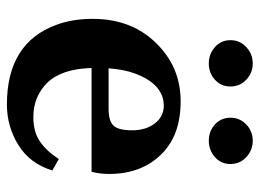

<svg xmlns="http://www.w3.org/2000/svg" viewBox="-120 -632 766 567"><g transform="rotate(90 263.5 -348.0)"><path d="M325.2 -63Q369.1 -63 397.5 -82.5Q425.8 -102.1 449.2 -138.2L482.9 -119.1Q462.9 -53.2 408.2 -19Q353.5 15.1 288.1 15.1Q106 15.1 52.7 -131.3Q35.2 -178.7 35.2 -238.3Q35.2 -352.1 106 -424.8Q176.8 -498 278.8 -498Q380.4 -498 436.5 -439.5Q493.2 -380.9 493.2 -287.1Q493.2 -259.3 486.8 -234.9H180.2Q183.1 -146 223.6 -104.5Q264.2 -63 325.2 -63ZM300.8 -285.2Q336.9 -285.2 350.6 -299.8Q364.3 -314.5 364.3 -355Q364.3 -395 344.2 -421.4Q324.2 -447.8 292 -448.2Q228 -448.2 196.3 -362.3Q184.6 -330.6 181.2 -285.2ZM214.8 -599.1Q194.8 -581.1 167 -581.1Q139.2 -581.1 118.7 -599.1Q98.1 -617.2 98.1 -645Q98.1 -672.9 118.7 -691.9Q139.2 -710.9 167 -710.9Q194.8 -710.9 214.8 -691.9Q234.9 -672.9 234.9 -645Q234.9 -617.2 214.8 -599.1ZM443.4 -599.1Q422.9 -581.1 395 -581.1Q367.2 -581.1 347.2 -599.1Q327.1 -617.2 327.1 -645Q327.1 -672.9 347.2 -691.9Q367.2 -710.9 395 -710.9Q422.9 -710.9 443.4 -691.9Q463.9 -672.9 463.9 -645Q463.9 -617.2 443.4 -599.1Z"/></g></svg>

Font: SourceSerifPro-Bold
Style: Bold
Weight: 700
Designer: Frank Grießhammer
Foundry: Adobe Systems Incorporated
Version: Version 1.014;PS Version 1.0;hotconv 1.0.73;makeotf.lib2.5.5